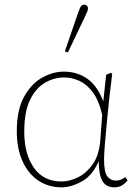

<svg xmlns="http://www.w3.org/2000/svg" viewBox="-20 -790 595 823"><path d="M84 -226Q84 -129 125.5 -70.5Q167 -12 244 -12Q277 -12 313.5 -29.5Q350 -47 377.5 -86Q405 -125 410 -190L418 -298Q404 -359 378.5 -393.5Q353 -428 321 -443Q289 -458 255 -458Q212 -458 173 -435.5Q134 -413 109 -362.5Q84 -312 84 -226ZM243 13Q188 13 144.5 -16Q101 -45 76.5 -99Q52 -153 52 -228Q52 -318 82.5 -374Q113 -430 159.5 -456.5Q206 -483 254 -483Q310 -483 353.5 -453Q397 -423 423 -355V-358L435 -469L454 -478L461 -474Q455 -429 449 -374Q443 -319 438 -266Q433 -213 429.5 -170.5Q426 -128 426 -107Q426 -52 440 -34Q454 -16 476 -16Q490 -16 498.5 -20Q507 -24 517 -31L527 -17Q517 -4 503 4.5Q489 13 470 13Q436 13 420 -12.5Q404 -38 403 -99Q377 -38 331 -12.5Q285 13 243 13ZM258 -570 313 -730Q320 -750 325 -760Q330 -770 341 -770Q347 -770 352 -766Q357 -762 357 -754Q357 -747 353.5 -739.5Q350 -732 341 -712L271 -565Z"/></svg>

Font: Source Serif 4 ExtraLight
Style: Regular
Weight: 200
Designer: Frank Grießhammer
Foundry: Adobe
Version: Version 4.005;hotconv 1.1.0;makeotfexe 2.6.0